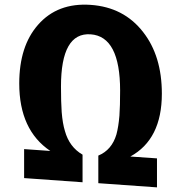

<svg xmlns="http://www.w3.org/2000/svg" viewBox="-20 -788 780 828"><path d="M597 -650Q678 -547 678 -384Q678 -187 542 -113L657 -105V20L404 2V-117Q462 -141 482 -208Q491 -241 495 -289Q498 -330 498 -397Q498 -631 371 -640Q243 -649 243 -415Q243 -347 246 -305Q250 -255 260 -223Q279 -154 336 -121V-2L84 -20V-145L197 -137Q63 -227 63 -428Q63 -589 144 -681Q228 -777 371 -767Q514 -757 597 -650Z"/></svg>

Font: Xiangcui Wave Sans Xiangcui Wave Sans
Style: Regular
Weight: 800
Width: 3
Version: Version 0.920;March 28, 2024;FontCreator 14.0.0.2814 64-bit